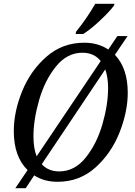

<svg xmlns="http://www.w3.org/2000/svg" viewBox="-20 -951 714 1016"><path d="M656 -460Q656 -360 612.5 -250Q569 -140 485 -64.5Q401 11 285 11Q213 11 161 -23L116 45H61L126 -51Q53 -122 53 -257Q53 -360 97.5 -469Q142 -578 226.5 -651.5Q311 -725 426 -725Q499 -725 553 -689L601 -760H655L588 -661Q656 -590 656 -460ZM174 -124 513 -628Q478 -672 416 -672Q335 -672 276 -599Q217 -526 187 -421.5Q157 -317 157 -229Q157 -166 174 -124ZM552 -486Q552 -541 537 -584L201 -82Q236 -44 293 -44Q375 -44 433.5 -117Q492 -190 522 -293.5Q552 -397 552 -486ZM383 -784Q438 -851 484 -931H586L583 -921Q558 -888 509 -842Q460 -796 420 -771H380Z"/></svg>

Font: Noto Serif Narrow
Style: Italic
Weight: 400
Width: 4
Italic angle: -12°
Designer: Monotype Design Team
Foundry: Monotype Imaging Inc.
Version: Version 1.001